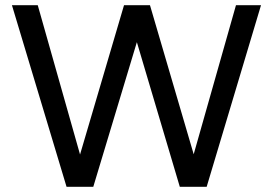

<svg xmlns="http://www.w3.org/2000/svg" viewBox="-20 -720 1052 740"><path d="M236.5 0 26 -700H125.5L288.5 -124.5L458 -700H558L726.5 -125.5L889.5 -700H986L776.5 0H673L507.5 -557.5L339.5 0Z"/></svg>

Font: Geologica Cursive Light
Style: Regular
Weight: 300
Designer: Sindre Bremnes, Frode Helland
Foundry: Monokrom Skriftforlag AS
Version: Version 1.010;gftools[0.9.28]